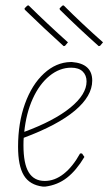

<svg xmlns="http://www.w3.org/2000/svg" viewBox="-20 -687 402 712"><path d="M284 -118 293 -105Q263 -55 228.5 -28Q194 -1 148 5H139Q90 -1 68.5 -36.5Q47 -72 47 -143Q47 -231 72.5 -302Q98 -373 143 -414.5Q188 -456 242 -457H247Q322 -451 322 -388Q322 -331 258 -277Q194 -223 68 -176Q67 -167 67 -148Q67 -80 86.5 -48Q106 -16 146 -16Q183 -16 216.5 -42.5Q250 -69 277 -118ZM70 -198Q181 -239 241 -288Q301 -337 301 -385Q301 -408 286.5 -422Q272 -436 244 -436Q201 -436 163.5 -405.5Q126 -375 101.5 -321Q77 -267 70 -198ZM216 -516Q143 -582 72 -651L71 -656L81 -666L86 -667Q156 -598 232 -530L221 -517ZM346 -516Q272 -582 202 -651L201 -656L211 -666L216 -667Q285 -598 362 -530L351 -517Z"/></svg>

Font: Luna Sans Thin
Style: Italic
Weight: 250
Italic angle: -7°
Designer: Juan Pablo del Peral
Foundry: Huerta Tipografica
Version: Version 2.001; ttfautohint (v1.5)